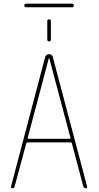

<svg xmlns="http://www.w3.org/2000/svg" viewBox="-20 -1025 540 1045"><path d="M130.9 -275.4Q128.9 -270.5 133.8 -269.5H360.4Q366.2 -269.5 363.3 -275.4L248 -709Q248 -710 247.1 -710Q246.1 -710 246.1 -709ZM46.9 0Q43.9 0 41.5 -2.9Q39.1 -5.9 40 -9.8L225.6 -713.9Q227.5 -720.7 233.9 -725.6Q240.2 -730.5 247.6 -730.5Q254.9 -730.5 260.7 -725.6Q266.6 -720.7 267.6 -713.9L454.1 -9.8Q455.1 -5.9 453.1 -2.9Q451.2 0 447.3 0Q438.5 0 433.6 -9.8L371.1 -245.1Q370.1 -250 365.2 -250H128.9Q125 -250 123 -245.1L59.6 -9.8Q56.6 0 46.9 0ZM122.1 -985.4Q112.3 -985.4 112.3 -995.1Q112.3 -1004.9 122.1 -1004.9H372.1Q381.8 -1004.9 381.8 -995.1Q381.8 -985.4 372.1 -985.4ZM237.3 -910.2Q237.3 -919.9 247.1 -919.9Q256.8 -919.9 256.8 -910.2V-809.6Q256.8 -799.8 247.1 -799.8Q237.3 -799.8 237.3 -809.6Z"/></svg>

Font: Rounded-X Mgen+ 1mn thin
Style: Regular
Weight: 100
Designer: [Source Han Sans]
Ryoko NISHIZUKA  (kana & ideographs); Paul D. Hunt (Latin, Greek & Cyrillic); Wenlong ZHANG  (bopomofo
Version: Version 1.059.20150602